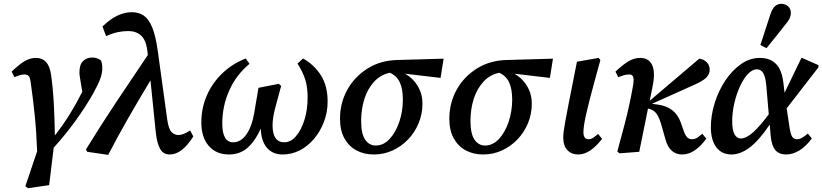

<svg xmlns="http://www.w3.org/2000/svg" viewBox="-20 -797 4317 1008"><path d="M127 191 113 181 175 -3Q171 -108 162 -195.5Q153 -283 141 -365Q138 -390 130.5 -398Q123 -406 109 -406Q97 -406 85 -402.5Q73 -399 56 -392L41 -421Q83 -461 111 -477Q139 -493 168 -493Q236 -493 248 -405Q258 -335 262.5 -252.5Q267 -170 268 -86Q313 -143 347 -198.5Q381 -254 412 -315L405 -357Q403 -372 400 -388Q397 -404 397 -417Q397 -458 416 -476.5Q435 -495 465 -495Q479 -495 490.5 -490.5Q502 -486 509 -481Q513 -474 515 -463.5Q517 -453 517 -437Q517 -412 506 -382.5Q495 -353 469 -306Q432 -240 378 -165Q324 -90 262 -22L238 175Z M871 14Q837 14 820.5 -15.5Q804 -45 798 -101L770 -375Q712 -279 656.5 -182.5Q601 -86 548 16L438 0L431 -12Q511 -142 592.5 -264.5Q674 -387 756 -508L754 -527Q747 -587 720.5 -610.5Q694 -634 654 -634Q626 -634 597.5 -628Q569 -622 537 -607L518 -658Q562 -700 599.5 -716.5Q637 -733 672 -733Q709 -733 735 -715Q761 -697 779 -653.5Q797 -610 808 -532L858 -169Q865 -120 880.5 -104Q896 -88 917 -88Q941 -88 978 -112L995 -81Q936 14 871 14Z M1182 14Q1115 14 1076 -31Q1037 -76 1037 -154Q1037 -229 1065.5 -295Q1094 -361 1146.5 -411.5Q1199 -462 1270 -490L1290 -462Q1220 -404 1183.5 -322Q1147 -240 1147 -149Q1147 -50 1204 -50Q1246 -50 1275 -93.5Q1304 -137 1315 -206L1337 -336L1444 -357L1456 -346L1423 -223Q1411 -175 1411 -139Q1411 -50 1473 -50Q1506 -50 1533.5 -81.5Q1561 -113 1578 -166.5Q1595 -220 1595 -286Q1595 -341 1582 -381Q1569 -421 1542 -463L1571 -490Q1631 -456 1665.5 -400.5Q1700 -345 1700 -264Q1700 -208 1681 -158Q1662 -108 1629.5 -69Q1597 -30 1554.5 -8Q1512 14 1464 14Q1411 14 1381 -21.5Q1351 -57 1349 -122Q1322 -60 1281.5 -23Q1241 14 1182 14Z M1942 14Q1892 14 1852 -7Q1812 -28 1788.5 -70Q1765 -112 1765 -173Q1765 -257 1803.5 -326Q1842 -395 1910 -437.5Q1978 -480 2066 -482L2309 -489L2293 -388L2107 -410Q2149 -386 2173.5 -344.5Q2198 -303 2198 -253Q2198 -199 2178 -150.5Q2158 -102 2122.5 -65Q2087 -28 2041 -7Q1995 14 1942 14ZM1876 -162Q1876 -95 1897 -64Q1918 -33 1953 -33Q1993 -33 2025 -67Q2057 -101 2076 -156.5Q2095 -212 2095 -274Q2095 -330 2079 -364.5Q2063 -399 2027 -415Q1978 -405 1944 -368Q1910 -331 1893 -277.5Q1876 -224 1876 -162Z M2516 14Q2466 14 2426 -7Q2386 -28 2362.5 -70Q2339 -112 2339 -173Q2339 -257 2377.5 -326Q2416 -395 2484 -437.5Q2552 -480 2640 -482L2883 -489L2867 -388L2681 -410Q2723 -386 2747.5 -344.5Q2772 -303 2772 -253Q2772 -199 2752 -150.5Q2732 -102 2696.5 -65Q2661 -28 2615 -7Q2569 14 2516 14ZM2450 -162Q2450 -95 2471 -64Q2492 -33 2527 -33Q2567 -33 2599 -67Q2631 -101 2650 -156.5Q2669 -212 2669 -274Q2669 -330 2653 -364.5Q2637 -399 2601 -415Q2552 -405 2518 -368Q2484 -331 2467 -277.5Q2450 -224 2450 -162Z M3017 14Q2980 14 2958.5 -9Q2937 -32 2937 -75Q2937 -87 2939 -104Q2941 -121 2947 -156Q2953 -191 2966 -256L3009 -473L3123 -493L3132 -482L3099 -361Q3070 -255 3056.5 -194Q3043 -133 3043 -103Q3043 -66 3070 -66Q3082 -66 3093.5 -73.5Q3105 -81 3120 -94L3141 -68Q3077 14 3017 14Z M3221 -2Q3244 -85 3259 -143.5Q3274 -202 3284 -248Q3294 -294 3302 -339Q3309 -376 3305 -391Q3301 -406 3285 -406Q3269 -406 3256.5 -402.5Q3244 -399 3226 -392L3211 -421Q3254 -461 3282.5 -477Q3311 -493 3341 -493Q3386 -493 3403.5 -456Q3421 -419 3407 -348L3391 -268L3651 -489Q3675 -486 3690.5 -470Q3706 -454 3706 -432Q3706 -407 3687 -388.5Q3668 -370 3614 -347L3403 -252L3433 -248Q3525 -236 3554 -154L3569 -111Q3579 -83 3589.5 -74.5Q3600 -66 3614 -66Q3627 -66 3640 -74Q3653 -82 3667 -95L3688 -69Q3660 -30 3628 -8Q3596 14 3561 14Q3530 14 3507.5 -5Q3485 -24 3473 -67L3456 -128Q3442 -180 3427 -200Q3412 -220 3387 -226L3382 -227L3336 0L3232 8Z M3824 -161Q3824 -112 3836.5 -91Q3849 -70 3869 -70Q3898 -70 3934.5 -103Q3971 -136 4016 -197L4003 -349Q3998 -397 3986 -415Q3974 -433 3954 -433Q3929 -433 3905.5 -407.5Q3882 -382 3863.5 -340.5Q3845 -299 3834.5 -252Q3824 -205 3824 -161ZM3820 14Q3769 14 3740.5 -24Q3712 -62 3712 -129Q3712 -192 3732 -256Q3752 -320 3787.5 -373.5Q3823 -427 3869.5 -460Q3916 -493 3969 -493Q4023 -493 4054 -461.5Q4085 -430 4093 -361L4099 -310L4188 -494L4277 -455V-444L4110 -228L4124 -135Q4130 -92 4139 -79Q4148 -66 4165 -66Q4188 -66 4221 -96L4242 -70Q4211 -28 4176.5 -7Q4142 14 4107 14Q4070 14 4050.5 -9Q4031 -32 4026 -84L4021 -143Q3966 -61 3917 -23.5Q3868 14 3820 14ZM3972 -561Q3998 -641 4024 -720Q4035 -753 4049.5 -765Q4064 -777 4081 -777Q4104 -777 4118 -763.5Q4132 -750 4132 -730Q4132 -713 4124.5 -698.5Q4117 -684 4100 -664Q4076 -634 4052.5 -604Q4029 -574 4004 -544Z"/></svg>

Font: Source Serif Pro SemiBold
Style: Italic
Weight: 600
Italic angle: -12°
Designer: Frank Grießhammer
Foundry: Adobe Systems Incorporated
Version: Version 3.001;hotconv 1.0.111;makeotfexe 2.5.65597